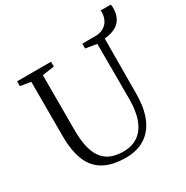

<svg xmlns="http://www.w3.org/2000/svg" viewBox="-194 -1026 1157 1196"><g transform="rotate(-30 384.0 -428.0)"><path d="M373.5 8.5Q279 8.5 217.5 -24.5Q156 -57.5 126.2 -127.5Q96.5 -197.5 96.5 -308V-696L21.5 -708.5V-743H265.5V-708.5L179.5 -696V-300.5Q179.5 -221.5 193.8 -169.5Q208 -117.5 234.5 -87.5Q261 -57.5 297.2 -45Q333.5 -32.5 377.5 -32.5Q440.5 -32.5 483.8 -62.8Q527 -93 549.5 -152.8Q572 -212.5 571.5 -301L571 -695L490.5 -708.5V-743H582Q622 -743 646.5 -759.2Q671 -775.5 682.2 -799.8Q693.5 -824 693.5 -848Q693.5 -853.5 693.5 -857.8Q693.5 -862 692.5 -865H766Q767 -859.5 767.8 -854.2Q768.5 -849 768.5 -843.5Q768.5 -806 758 -780Q747.5 -754 728.5 -737.5Q709.5 -721 683.8 -712.2Q658 -703.5 627.5 -701L625.5 -305Q625.5 -223.5 607.2 -164.2Q589 -105 555.5 -66.8Q522 -28.5 476 -10Q430 8.5 373.5 8.5Z"/></g></svg>

Font: Merriweather 60pt Light
Style: Regular
Weight: 300
Version: Version 2.100